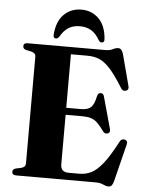

<svg xmlns="http://www.w3.org/2000/svg" viewBox="-60 -950 769 1013"><g transform="rotate(5 324.0 -443.5)"><path d="M41 -683Q41 -700 63.5 -700H473.5Q498 -700 513 -708Q528 -716 542 -716Q560 -716 568.5 -686.5L612 -521.5Q617.5 -501.5 601.5 -496Q583.5 -490 573 -509Q534 -572.5 504 -605.5Q474 -638.5 445.8 -650.2Q417.5 -662 383 -662H295V-378.5H371.5Q409 -378.5 425.8 -394.2Q442.5 -410 451.5 -454Q455.5 -471.5 469.5 -471.5Q484 -472 488 -455L534.5 -287Q539.5 -268 525 -263Q509.5 -258 500 -271Q480 -299.5 463.8 -314.8Q447.5 -330 429.2 -335.8Q411 -341.5 384.5 -341.5H295V-78.5Q295 -38 337.5 -38H394.5Q428 -38 457.2 -52.5Q486.5 -67 518.5 -107.2Q550.5 -147.5 591 -225Q599 -241.5 616 -238.5Q635.5 -234.5 629.5 -212.5L580 -14Q575.5 1.5 569.8 8.5Q564 15.5 552 15.5Q539.5 15.5 524.2 7.8Q509 0 483.5 0H63.5Q41 0 41 -17Q41 -31 57 -36L85.5 -42Q109 -48 109 -65.5V-634.5Q109 -652 85.5 -658L57 -664Q41 -669 41 -683ZM330.5 -813.5Q293 -813.5 268.5 -797.2Q244 -781 226 -749Q218 -738 209.5 -738Q193.5 -738 195.5 -758.5Q201 -828.5 238 -865Q275 -901.5 330.5 -901.5Q385 -901.5 422 -865Q459 -828.5 464.5 -758.5Q466.5 -738 450.5 -738Q442 -738 434.5 -749Q415.5 -783 390 -798.2Q364.5 -813.5 330.5 -813.5Z"/></g></svg>

Font: Fraunces 72pt S000
Style: Bold
Weight: 700
Version: Version 1.000; ttfautohint (v1.8.3)